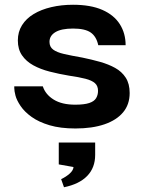

<svg xmlns="http://www.w3.org/2000/svg" viewBox="-20 -528 604 807"><path d="M40 -165H160Q171 -131 205.5 -109.5Q240 -88 296 -88Q334 -88 355 -95Q376 -102 384 -115.5Q392 -129 392 -146Q392 -167 379 -178.5Q366 -190 339 -197Q312 -204 270 -210Q228 -217 189 -227Q150 -237 120 -253.5Q90 -270 72.5 -295.5Q55 -321 55 -358Q55 -394 72.5 -422Q90 -450 121.5 -469Q153 -488 195.5 -498Q238 -508 287 -508Q361 -508 410 -486.5Q459 -465 483.5 -426.5Q508 -388 508 -338H393Q385 -375 361 -391.5Q337 -408 287 -408Q238 -408 213 -393Q188 -378 188 -352Q188 -331 203.5 -319.5Q219 -308 249.5 -301Q280 -294 326 -286Q365 -278 400.5 -268Q436 -258 464 -242.5Q492 -227 508.5 -201.5Q525 -176 525 -137Q525 -89 497.5 -56Q470 -23 419 -5.5Q368 12 297 12Q234 12 188.5 -1.5Q143 -15 113 -36.5Q83 -58 66.5 -82.5Q50 -107 45 -126.5Q40 -146 40 -158Q40 -162 40 -165ZM249 259 237 225Q258 215 273 201.5Q288 188 289 174L227 163V71H380V123Q380 177 346.5 211.5Q313 246 249 259Z"/></svg>

Font: Syne Modified
Style: Bold
Weight: 700
Designer: Lucas Descroix
Foundry: Bonjour Monde
Version: Version 2.200